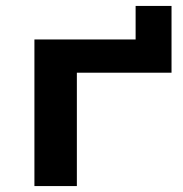

<svg xmlns="http://www.w3.org/2000/svg" viewBox="-20 -627 618 647"><path d="M96 0V-494H437V-607H558V-382H239V0Z"/></svg>

Font: Nunito Sans 10pt Expanded
Style: Bold
Weight: 700
Width: 7
Designer: Vernon Adams
Foundry: Vernon Adams
Version: Version 3.101;gftools[0.9.27]